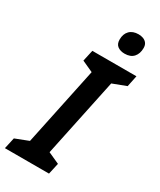

<svg xmlns="http://www.w3.org/2000/svg" viewBox="-255 -997 893 1071"><g transform="rotate(30 191.5 -461.5)"><path d="M-26 0 -10 -72 75 -105 181 -609 109 -642 125 -714H409L394 -642L307 -609L201 -105L274 -72L258 0ZM288 -790Q261 -790 243 -803Q225 -816 225 -845Q225 -881 245.5 -902Q266 -923 303 -923Q320 -923 334 -917.5Q348 -912 356.5 -900.5Q365 -889 365 -870Q365 -834 345.5 -812Q326 -790 288 -790Z"/></g></svg>

Font: Noto Sans Display SemiBold
Style: Italic
Weight: 600
Italic angle: -12°
Designer: Monotype Design Team
Foundry: Monotype Imaging Inc.
Version: Version 2.003